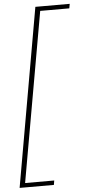

<svg xmlns="http://www.w3.org/2000/svg" viewBox="-80 -817 487 1049"><g transform="rotate(-5 164.0 -293.0)"><path d="M171.9 195.8H-16.1L155.8 -782.2H344.2L339.8 -757.8H180.2L16.1 171.9H175.8Z"/></g></svg>

Font: Creato Display Thin
Style: Italic
Weight: 265
Italic angle: -10°
Version: Version 1.000